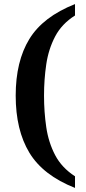

<svg xmlns="http://www.w3.org/2000/svg" viewBox="-20 -787 420 942"><path d="M348 135Q191 73 124 -38Q57 -149 57 -318Q57 -486 124 -595.5Q191 -705 348 -767V-711Q283 -670 250.5 -608Q218 -546 207 -471.5Q196 -397 196 -318Q196 -238 207 -163Q218 -88 250.5 -26Q283 36 348 78Z"/></svg>

Font: Noto Serif Toto SemiBold
Style: Regular
Weight: 600
Designer: Monotype Design Team
Foundry: Monotype Imaging Inc.
Version: Version 2.001; ttfautohint (v1.8.4.7-5d5b)